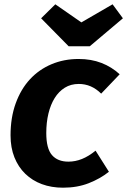

<svg xmlns="http://www.w3.org/2000/svg" viewBox="-20 -856 591 892"><path d="M450 -421Q405 -466 346 -466Q309 -466 281 -448.5Q253 -431 234 -400.5Q215 -370 205 -328.5Q195 -287 195 -238Q195 -166 221.5 -135.5Q248 -105 298 -105Q330 -105 361 -117.5Q392 -130 424 -156L486 -58Q446 -26 392.5 -5Q339 16 273 16Q219 16 174.5 -0.5Q130 -17 97.5 -48.5Q65 -80 47 -125Q29 -170 29 -227Q29 -310 53 -376Q77 -442 119 -487.5Q161 -533 219 -557.5Q277 -582 345 -582Q404 -582 451.5 -563.5Q499 -545 536 -511ZM503 -836 551 -771 397 -641H299L171 -771L237 -836L358 -752Z"/></svg>

Font: Qjlgwqiwhsfqbnnlvksmvfsycuq
Style: Regular
Weight: 700
Italic angle: -8°
Designer: Carrois Corporate & Edenspiekermann
Foundry: Carrois Corporate GbR & Edenspiekermann AG
Version: Version 2.001